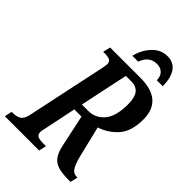

<svg xmlns="http://www.w3.org/2000/svg" viewBox="-284 -1014 1114 1114"><g transform="rotate(45 273.0 -457.0)"><path d="M-8 -46H3Q33 -46 52.5 -58.5Q72 -71 80 -110L184 -600Q189 -628 189 -632Q189 -654 175 -661Q161 -668 132 -668H121L132 -714H380Q564 -714 564 -555Q564 -458 519 -407Q474 -356 409 -335L457 -137Q470 -88 485 -67Q500 -46 525 -46H532L521 0H506Q453 0 420.5 -9.5Q388 -19 369 -44Q350 -69 340 -116L298 -313H239L198 -115Q192 -91 192 -82Q192 -60 206 -53Q220 -46 249 -46H274L263 0H-18ZM302 -364Q362 -364 400.5 -410.5Q439 -457 439 -554Q439 -610 419 -636Q399 -662 358 -662H313L250 -364ZM403 -914Q454 -914 480 -877Q506 -840 507 -771H458Q457 -805 439 -822Q421 -839 392 -839Q329 -839 305 -771H257Q272 -832 311 -873Q350 -914 403 -914Z"/></g></svg>

Font: Noto Serif CondSemiBold
Style: Italic
Weight: 600
Width: 3
Italic angle: -12°
Designer: Monotype Design Team
Foundry: Monotype Imaging Inc.
Version: Version 1.001